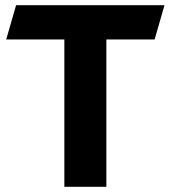

<svg xmlns="http://www.w3.org/2000/svg" viewBox="-20 -720 658 740"><path d="M228 0H390V-568H576L614 -700H42L4 -568H228Z"/></svg>

Font: Talent SemiBold
Style: Bold
Weight: 700
Designer: Mike Powis
Version: Version 1.001;hotconv 1.0.109;makeotfexe 2.5.65596